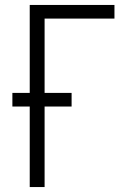

<svg xmlns="http://www.w3.org/2000/svg" viewBox="-20 -755 540 775"><path d="M100 0V-325H30V-380H100V-735H442V-680H160V-380H269V-325H160V0Z"/></svg>

Font: Iosevka SS18 Light
Style: Regular
Weight: 300
Monospace: yes
Designer: Belleve Invis
Foundry: Belleve Invis
Version: Version 25.1.1; ttfautohint (v1.8.4)